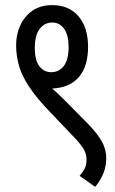

<svg xmlns="http://www.w3.org/2000/svg" viewBox="-20 -652 451 750"><path d="M43 -476Q43 -517 59 -552.5Q75 -588 106.5 -610Q138 -632 184 -632Q250 -632 287 -588Q324 -544 324 -469Q324 -394 289 -352Q254 -310 184 -306Q197 -295 211.5 -281Q226 -267 241 -252L324 -168Q360 -131 377.5 -100Q395 -69 395 -34Q395 -3 384 24.5Q373 52 352 78L291 35Q303 21 310.5 7Q318 -7 318 -28Q318 -49 308.5 -66.5Q299 -84 276 -109L176 -214Q121 -271 92.5 -315Q64 -359 53.5 -397.5Q43 -436 43 -476ZM116 -465Q116 -416 134 -393Q152 -370 180 -370Q211 -370 229.5 -394.5Q248 -419 248 -468Q248 -515 230.5 -539.5Q213 -564 184 -564Q154 -564 135 -539Q116 -514 116 -465Z"/></svg>

Font: Noto Sans ExtraCondensed
Style: Regular
Weight: 400
Width: 2
Designer: Monotype Design Team
Foundry: Monotype Imaging Inc.
Version: Version 2.013; ttfautohint (v1.8.4.7-5d5b)